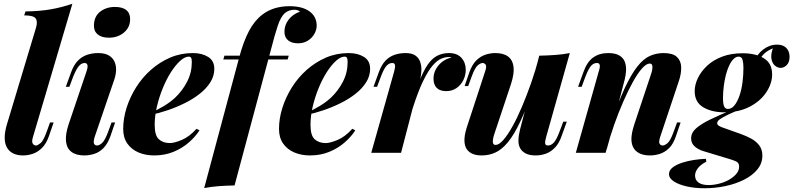

<svg xmlns="http://www.w3.org/2000/svg" viewBox="-20 -815 4231 1024"><path d="M156 -85Q148 -60 154.5 -49.5Q161 -39 172 -39Q180 -39 195.5 -51Q211 -63 228 -110L247 -162H266L241 -89Q226 -47 203 -25Q180 -3 154 5.5Q128 14 103 14Q71 14 49 2.5Q27 -9 16 -30Q5 -51 5 -81.5Q5 -112 17 -152L172 -667Q182 -701 170 -717Q158 -733 109 -733L116 -754Q193 -755 252 -765.5Q311 -776 366 -795Z M481 -680Q482 -728 514.5 -753Q547 -778 593 -778Q634 -778 654.5 -760.5Q675 -743 674 -710Q673 -668 640.5 -641Q608 -614 561 -614Q522 -614 501 -631.5Q480 -649 481 -680ZM441 -433Q457 -479 431 -479Q415 -479 401 -463Q387 -447 371 -408L350 -352H331L359 -429Q373 -468 394.5 -490.5Q416 -513 444 -522.5Q472 -532 503 -532Q540 -532 561 -519Q582 -506 591 -485.5Q600 -465 599 -440.5Q598 -416 590 -392L485 -85Q477 -59 481.5 -49Q486 -39 498 -39Q509 -39 524 -52Q539 -65 556 -110L575 -162H594L569 -89Q554 -48 532 -25.5Q510 -3 483 5.5Q456 14 430 14Q386 14 361 -5Q336 -24 332 -61Q328 -98 346 -152Z M783 -213Q820 -229 854 -249.5Q888 -270 914 -294Q953 -331 978 -379.5Q1003 -428 1003 -484Q1003 -501 999 -507Q995 -513 987 -513Q966 -513 941 -490.5Q916 -468 892 -430.5Q868 -393 848.5 -345.5Q829 -298 817 -247.5Q805 -197 805 -149Q805 -92 827.5 -72Q850 -52 886 -52Q909 -52 949 -68.5Q989 -85 1028 -128L1044 -120Q1023 -87 988 -56Q953 -25 906 -5.5Q859 14 802 14Q756 14 718.5 -2Q681 -18 659 -49.5Q637 -81 637 -127Q637 -183 655 -240Q673 -297 706 -349.5Q739 -402 785.5 -443Q832 -484 888 -508Q944 -532 1009 -532Q1057 -532 1090 -511.5Q1123 -491 1123 -448Q1123 -410 1102 -376.5Q1081 -343 1045.5 -315Q1010 -287 965.5 -265Q921 -243 874 -227Q827 -211 782 -202Z M1171 -498 1177 -518H1520L1514 -498ZM1550 -763Q1535 -763 1522.5 -758.5Q1510 -754 1499 -745Q1488 -735 1478.5 -718Q1469 -701 1461 -676.5Q1453 -652 1444 -621L1231 174Q1183 175 1144.5 178Q1106 181 1069 188L1255 -506Q1278 -593 1307.5 -649Q1337 -705 1379 -737Q1409 -760 1445.5 -771Q1482 -782 1524 -782Q1593 -782 1631 -754Q1669 -726 1669 -678Q1669 -656 1656.5 -634Q1644 -612 1621.5 -598Q1599 -584 1569 -584Q1536 -584 1516.5 -600Q1497 -616 1497 -646Q1497 -681 1519 -710Q1541 -739 1580 -753Q1574 -758 1566.5 -760.5Q1559 -763 1550 -763Z M1614 -213Q1651 -229 1685 -249.5Q1719 -270 1745 -294Q1784 -331 1809 -379.5Q1834 -428 1834 -484Q1834 -501 1830 -507Q1826 -513 1818 -513Q1797 -513 1772 -490.5Q1747 -468 1723 -430.5Q1699 -393 1679.5 -345.5Q1660 -298 1648 -247.5Q1636 -197 1636 -149Q1636 -92 1658.5 -72Q1681 -52 1717 -52Q1740 -52 1780 -68.5Q1820 -85 1859 -128L1875 -120Q1854 -87 1819 -56Q1784 -25 1737 -5.5Q1690 14 1633 14Q1587 14 1549.5 -2Q1512 -18 1490 -49.5Q1468 -81 1468 -127Q1468 -183 1486 -240Q1504 -297 1537 -349.5Q1570 -402 1616.5 -443Q1663 -484 1719 -508Q1775 -532 1840 -532Q1888 -532 1921 -511.5Q1954 -491 1954 -448Q1954 -410 1933 -376.5Q1912 -343 1876.5 -315Q1841 -287 1796.5 -265Q1752 -243 1705 -227Q1658 -211 1613 -202Z M2119 0H1960L2082 -433Q2089 -458 2086.5 -468.5Q2084 -479 2072 -479Q2055 -479 2041 -463.5Q2027 -448 2012 -408L1991 -352H1972L2000 -429Q2014 -468 2035 -490.5Q2056 -513 2084 -522.5Q2112 -532 2143 -532Q2176 -532 2194.5 -519.5Q2213 -507 2220.5 -486Q2228 -465 2227.5 -440.5Q2227 -416 2221 -392ZM2375 -511Q2355 -511 2333 -502Q2311 -493 2287 -465Q2263 -437 2236.5 -382.5Q2210 -328 2181 -237.5Q2152 -147 2121 -12L2143 -150Q2174 -263 2199.5 -336.5Q2225 -410 2250.5 -453.5Q2276 -497 2306 -514.5Q2336 -532 2375 -532Q2418 -532 2441 -506.5Q2464 -481 2464 -443Q2464 -413 2450.5 -386.5Q2437 -360 2413.5 -344.5Q2390 -329 2360 -329Q2327 -329 2309.5 -346Q2292 -363 2292 -396Q2292 -423 2305 -446.5Q2318 -470 2340 -486.5Q2362 -503 2388 -508Q2385 -509 2382 -510Q2379 -511 2375 -511Z M2827 -352Q2789 -239 2755 -167Q2721 -95 2688.5 -56Q2656 -17 2622 -1.5Q2588 14 2548 14Q2508 14 2484.5 -3.5Q2461 -21 2457.5 -54.5Q2454 -88 2470 -137L2567 -433Q2577 -462 2570 -470.5Q2563 -479 2554 -479Q2543 -479 2528 -466.5Q2513 -454 2496 -408L2477 -356H2458L2483 -429Q2498 -471 2520.5 -493Q2543 -515 2569.5 -523.5Q2596 -532 2621 -532Q2666 -532 2690.5 -513Q2715 -494 2719 -457.5Q2723 -421 2705 -366L2617 -102Q2597 -42 2623 -42Q2641 -42 2664 -68Q2687 -94 2712.5 -139.5Q2738 -185 2763.5 -245Q2789 -305 2812.5 -372Q2836 -439 2854 -508ZM2893 -85Q2886 -61 2887.5 -50Q2889 -39 2903 -39Q2919 -39 2933.5 -54.5Q2948 -70 2963 -110L2984 -166H3003L2975 -89Q2962 -51 2940 -28Q2918 -5 2891.5 4.5Q2865 14 2837 14Q2805 14 2785 4Q2765 -6 2755 -23Q2744 -42 2745 -68.5Q2746 -95 2754 -126L2856 -518Q2902 -519 2943 -522Q2984 -525 3019 -532Z M3210 0H3051L3173 -433Q3178 -448 3179 -458Q3180 -468 3176.5 -473.5Q3173 -479 3163 -479Q3146 -479 3132.5 -464Q3119 -449 3103 -408L3082 -352H3063L3091 -429Q3110 -484 3143 -508Q3176 -532 3224 -532Q3261 -532 3282.5 -519.5Q3304 -507 3312 -486Q3320 -465 3319 -440.5Q3318 -416 3312 -392ZM3238 -156Q3278 -272 3312 -345Q3346 -418 3378.5 -459.5Q3411 -501 3445.5 -516.5Q3480 -532 3519 -532Q3568 -532 3590 -511.5Q3612 -491 3613 -456.5Q3614 -422 3600 -381L3501 -85Q3492 -57 3498 -48Q3504 -39 3514 -39Q3525 -39 3540 -51.5Q3555 -64 3572 -110L3591 -162H3610L3585 -89Q3571 -47 3548.5 -25Q3526 -3 3499.5 5.5Q3473 14 3447 14Q3417 14 3395.5 5Q3374 -4 3362 -21Q3348 -41 3347.5 -72Q3347 -103 3363 -152L3451 -416Q3457 -433 3459 -446.5Q3461 -460 3458 -468Q3455 -476 3445 -476Q3427 -476 3404 -450Q3381 -424 3356 -379Q3331 -334 3305 -275Q3279 -216 3255.5 -149.5Q3232 -83 3215 -16Z M3879 -227 3932 -233Q3891 -217 3863 -203.5Q3835 -190 3820 -179.5Q3805 -169 3805 -158Q3805 -150 3815 -143.5Q3825 -137 3845 -131L3932 -100Q3960 -90 3986 -76Q4012 -62 4029 -40Q4046 -18 4046 15Q4046 56 4019.5 88.5Q3993 121 3948 143.5Q3903 166 3848.5 177.5Q3794 189 3737 189Q3687 189 3644 179.5Q3601 170 3574.5 153Q3548 136 3548 113Q3548 93 3567.5 78Q3587 63 3617.5 53Q3648 43 3681.5 38Q3715 33 3745 32L3747 47Q3714 65 3700.5 84Q3687 103 3687 121Q3687 146 3706 159Q3725 172 3759 172Q3785 172 3813.5 165Q3842 158 3866.5 144.5Q3891 131 3906.5 113Q3922 95 3922 74Q3922 54 3907 46.5Q3892 39 3867 32L3728 -10Q3703 -18 3684.5 -34.5Q3666 -51 3666 -77Q3666 -107 3692.5 -130.5Q3719 -154 3767.5 -177.5Q3816 -201 3879 -227ZM3919 -513Q3905 -513 3892 -500Q3879 -487 3868.5 -464.5Q3858 -442 3851 -414Q3844 -386 3840 -354.5Q3836 -323 3836 -292Q3836 -259 3842.5 -246.5Q3849 -234 3862 -234Q3882 -234 3897.5 -253.5Q3913 -273 3924 -305Q3935 -337 3940 -376Q3945 -415 3945 -454Q3945 -477 3940.5 -495Q3936 -513 3919 -513ZM3941 -531Q4009 -531 4053.5 -504.5Q4098 -478 4098 -418Q4098 -370 4067 -323Q4036 -276 3978.5 -246Q3921 -216 3843 -216Q3776 -216 3730.5 -243Q3685 -270 3685 -329Q3685 -363 3702 -398.5Q3719 -434 3751.5 -464.5Q3784 -495 3831.5 -513Q3879 -531 3941 -531ZM4022 -478 4002 -485Q4017 -526 4051 -551.5Q4085 -577 4124 -577Q4157 -577 4174 -559Q4191 -541 4191 -512Q4191 -483 4176 -468Q4161 -453 4143 -453Q4127 -453 4112.5 -465.5Q4098 -478 4094 -503Q4090 -528 4106 -568L4112 -561Q4076 -548 4056 -529Q4036 -510 4022 -478Z"/></svg>

Font: Playfair Display ExtraBold
Style: Italic
Weight: 800
Italic angle: -14°
Designer: Claus Eggers Sørensen
Foundry: Claus Eggers Sørensen
Version: Version 1.203